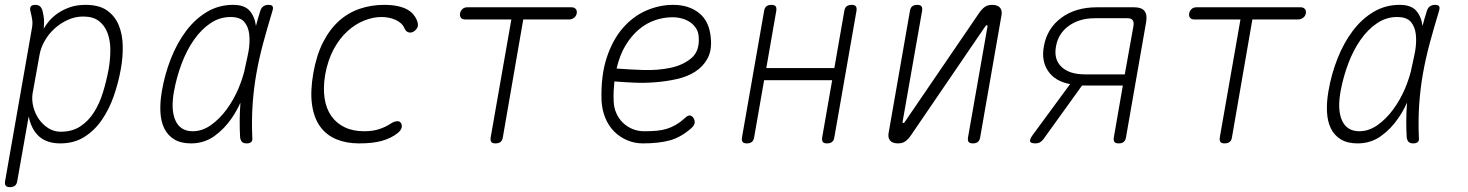

<svg xmlns="http://www.w3.org/2000/svg" viewBox="-20 -580 6040 790"><path d="M160 -462Q168 -477 182.5 -494Q197 -511 218 -525.5Q239 -540 267 -550Q295 -560 332 -560Q388 -560 420.5 -537Q453 -514 468.5 -476.5Q484 -439 485 -391.5Q486 -344 477 -295Q467 -239 448 -184.5Q429 -130 399 -86.5Q369 -43 327 -16.5Q285 10 228 10Q173 10 141 -18.5Q109 -47 98 -101L51 165Q49 178 41.5 184Q34 190 21 190Q8 190 3.5 184Q-1 178 1 165L111 -462Q115 -483 112.5 -499Q110 -515 105 -535Q102 -547 107 -553.5Q112 -560 125 -560Q138 -560 145 -553.5Q152 -547 155 -535Q160 -514 161 -500.5Q162 -487 160 -462ZM322 -512Q289 -512 258.5 -498Q228 -484 204 -462Q180 -440 164 -412Q148 -384 143 -356L114 -195Q110 -169 117 -141Q124 -113 140 -90Q156 -67 179 -52.5Q202 -38 230 -38Q277 -38 310.5 -60Q344 -82 367 -118.5Q390 -155 404 -201Q418 -247 427 -295Q434 -336 434 -374.5Q434 -413 422.5 -444Q411 -475 387 -493.5Q363 -512 322 -512Z M766 10Q724 10 697 -6.5Q670 -23 656 -51.5Q642 -80 640 -119.5Q638 -159 646 -205Q658 -275 683.5 -339.5Q709 -404 746 -453Q783 -502 831.5 -531Q880 -560 939 -560Q986 -560 1007 -536Q1028 -512 1033 -474V-473Q1041 -504 1051 -535Q1055 -548 1063.5 -554Q1072 -560 1085 -560Q1098 -560 1101.5 -554Q1105 -548 1101 -535Q1080 -466 1063 -403Q1046 -340 1035 -278Q1024 -216 1019.5 -151.5Q1015 -87 1018 -14Q1020 -2 1014 4Q1008 10 995 10Q982 10 976 4Q970 -2 968 -14Q964 -87 969 -152V-157Q954 -124 935 -96Q904 -50 862 -20Q820 10 766 10ZM773 -40Q812 -40 847.5 -65Q883 -90 911.5 -128.5Q940 -167 960 -213Q976 -251 985 -286Q991 -316 998 -346Q1000 -358 1003 -371Q1009 -408 1005.5 -439Q1002 -470 985 -490Q968 -510 928 -510Q884 -510 846 -484.5Q808 -459 778 -416Q748 -373 727.5 -318.5Q707 -264 696 -205Q682 -128 702 -84Q722 -40 773 -40Z M1269 -278Q1282 -353 1309.5 -406.5Q1337 -460 1375 -494Q1413 -528 1460.5 -544Q1508 -560 1560 -560Q1592 -560 1615.5 -555Q1639 -550 1654.5 -541.5Q1670 -533 1679.5 -522Q1689 -511 1694 -500Q1704 -477 1696.5 -465Q1689 -453 1678 -448Q1667 -444 1658 -448Q1649 -452 1643 -466Q1635 -485 1609 -497.5Q1583 -510 1549 -510Q1515 -510 1478.5 -495.5Q1442 -481 1409.5 -451.5Q1377 -422 1353 -377.5Q1329 -333 1318 -273Q1309 -219 1315.5 -176Q1322 -133 1343 -103Q1364 -73 1398 -56.5Q1432 -40 1478 -40Q1513 -40 1539.5 -48.5Q1566 -57 1587 -71Q1599 -79 1611 -81Q1623 -83 1629 -75Q1632 -71 1633 -65.5Q1634 -60 1632.5 -54.5Q1631 -49 1627 -43.5Q1623 -38 1617 -33Q1603 -22 1587 -14Q1571 -6 1551.5 -0.5Q1532 5 1509 7.5Q1486 10 1457 10Q1405 10 1364 -7Q1323 -24 1297.5 -59Q1272 -94 1264 -148.5Q1256 -203 1269 -278Z M2084 -500H1893Q1882 -500 1876.5 -507Q1871 -514 1873 -525Q1875 -536 1883 -543Q1891 -550 1902 -550H2332Q2343 -550 2349 -543Q2355 -536 2353 -525Q2351 -514 2342 -507Q2333 -500 2322 -500H2133L2049 -15Q2047 -2 2039.5 4Q2032 10 2019 10Q2006 10 2001.5 4Q1997 -2 1999 -15Z M2833 -95Q2840 -84 2838 -73.5Q2836 -63 2825 -53Q2782 -15 2736.5 -2.5Q2691 10 2625 10Q2591 10 2560.5 -3Q2530 -16 2507 -39Q2484 -62 2470.5 -95Q2457 -128 2455 -167Q2452 -269 2476.5 -343Q2501 -417 2543 -465Q2585 -513 2639 -536.5Q2693 -560 2750 -560Q2815 -560 2857.5 -525.5Q2900 -491 2905 -420Q2909 -371 2890.5 -338Q2872 -305 2839.5 -284.5Q2807 -264 2764 -254.5Q2721 -245 2676 -241.5Q2631 -238 2587 -240Q2543 -242 2508 -245Q2506 -226 2505 -206Q2504 -186 2505 -163Q2506 -136 2516.5 -113Q2527 -90 2544 -74Q2561 -58 2583 -49Q2605 -40 2630 -40Q2659 -40 2681.5 -42Q2704 -44 2723.5 -50Q2743 -56 2761 -66.5Q2779 -77 2798 -94Q2809 -105 2817.5 -105Q2826 -105 2833 -95ZM2517 -298Q2566 -294 2626.5 -292Q2687 -290 2739 -301Q2791 -312 2825 -341Q2859 -370 2855 -427Q2854 -448 2844 -463.5Q2834 -479 2819 -489Q2804 -499 2785.5 -504Q2767 -509 2747 -509Q2711 -509 2675.5 -497Q2640 -485 2609 -459Q2578 -433 2554 -393.5Q2530 -354 2517 -298Z M3053 10Q3040 10 3035.5 4Q3031 -2 3033 -15L3124 -535Q3126 -548 3133.5 -554Q3141 -560 3154 -560Q3167 -560 3171.5 -554Q3176 -548 3174 -535L3133 -300H3413L3454 -535Q3456 -548 3463.5 -554Q3471 -560 3484 -560Q3497 -560 3501.5 -554Q3506 -548 3504 -535L3413 -15Q3411 -2 3403.5 4Q3396 10 3383 10Q3370 10 3365.5 4Q3361 -2 3363 -15L3404 -250H3124L3083 -15Q3081 -2 3073.5 4Q3066 10 3053 10Z M3637 -37 3724 -535Q3726 -548 3733.5 -554Q3741 -560 3754 -560Q3767 -560 3771.5 -554Q3776 -548 3774 -535L3694 -80Q3693 -77 3694 -75.5Q3695 -74 3697 -74Q3699 -74 3700.5 -75.5Q3702 -77 3704 -80L4009 -527Q4020 -543 4032 -551.5Q4044 -560 4062 -560Q4085 -560 4095 -548Q4105 -536 4100 -513L4013 -15Q4011 -2 4003.5 4Q3996 10 3983 10Q3970 10 3965.5 4Q3961 -2 3963 -15L4043 -470Q4044 -473 4043 -474.5Q4042 -476 4040 -476Q4038 -476 4036.5 -474.5Q4035 -473 4033 -470L3728 -23Q3717 -7 3705 1.5Q3693 10 3675 10Q3652 10 3642 -2Q3632 -14 3637 -37Z M4241 10Q4221 10 4218.5 2Q4216 -6 4228 -23L4383 -234Q4322 -245 4293 -287Q4264 -329 4275 -389Q4288 -463 4346.5 -506.5Q4405 -550 4493 -550H4647Q4677 -550 4689 -535Q4701 -520 4696 -490L4613 -15Q4611 -2 4603.5 4Q4596 10 4583 10Q4570 10 4565.5 4Q4561 -2 4563 -15L4600 -228H4432L4273 -7Q4267 1 4259 5.5Q4251 10 4241 10ZM4644 -475Q4646 -490 4640 -497.5Q4634 -505 4619 -505H4485Q4421 -505 4377.5 -473.5Q4334 -442 4325 -389Q4315 -336 4347.5 -305Q4380 -274 4444 -274H4608Z M5084 -500H4893Q4882 -500 4876.5 -507Q4871 -514 4873 -525Q4875 -536 4883 -543Q4891 -550 4902 -550H5332Q5343 -550 5349 -543Q5355 -536 5353 -525Q5351 -514 5342 -507Q5333 -500 5322 -500H5133L5049 -15Q5047 -2 5039.5 4Q5032 10 5019 10Q5006 10 5001.5 4Q4997 -2 4999 -15Z M5566 10Q5524 10 5497 -6.5Q5470 -23 5456 -51.5Q5442 -80 5440 -119.5Q5438 -159 5446 -205Q5458 -275 5483.5 -339.5Q5509 -404 5546 -453Q5583 -502 5631.5 -531Q5680 -560 5739 -560Q5786 -560 5807 -536Q5828 -512 5833 -474V-473Q5841 -504 5851 -535Q5855 -548 5863.5 -554Q5872 -560 5885 -560Q5898 -560 5901.5 -554Q5905 -548 5901 -535Q5880 -466 5863 -403Q5846 -340 5835 -278Q5824 -216 5819.5 -151.5Q5815 -87 5818 -14Q5820 -2 5814 4Q5808 10 5795 10Q5782 10 5776 4Q5770 -2 5768 -14Q5764 -87 5769 -152V-157Q5754 -124 5735 -96Q5704 -50 5662 -20Q5620 10 5566 10ZM5573 -40Q5612 -40 5647.5 -65Q5683 -90 5711.5 -128.5Q5740 -167 5760 -213Q5776 -251 5785 -286Q5791 -316 5798 -346Q5800 -358 5803 -371Q5809 -408 5805.5 -439Q5802 -470 5785 -490Q5768 -510 5728 -510Q5684 -510 5646 -484.5Q5608 -459 5578 -416Q5548 -373 5527.5 -318.5Q5507 -264 5496 -205Q5482 -128 5502 -84Q5522 -40 5573 -40Z"/></svg>

Font: Maple Mono Thin
Style: Italic
Weight: 250
Italic angle: -10°
Monospace: yes
Designer: subframe7536
Version: Version 7.000